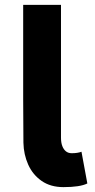

<svg xmlns="http://www.w3.org/2000/svg" viewBox="-20 -753 390 787"><path d="M76 -168 75 -348Q75 -479 75 -542.5Q75 -606 75 -733H230Q230 -461 230 -189Q230 -168 235.5 -154Q241 -140 250.5 -132.5Q260 -125 274 -125Q298 -125 314 -131L338 -1Q308 14 240 14Q187 14 150.5 -11.5Q114 -37 95.5 -78.5Q77 -120 76 -168Z"/></svg>

Font: Kreadon
Style: Regular
Weight: 400
Designer: kohakuno
Foundry: StudioGnu
Version: Version 1.000;Glyphs 3.1.2 (3151)